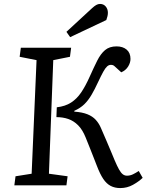

<svg xmlns="http://www.w3.org/2000/svg" viewBox="-20 -943 746 977"><path d="M269 -397Q312 -402 341.5 -421Q371 -440 393 -472.5Q415 -505 436 -552Q457 -599 474.5 -634Q492 -669 514.5 -688Q537 -707 573 -707Q605 -707 624.5 -690.5Q644 -674 644 -643Q644 -624 632 -604.5Q620 -585 597 -575L564 -605Q560 -609 555.5 -611Q551 -613 544 -613Q534 -613 525 -605Q516 -597 505.5 -578Q495 -559 479 -525Q462 -488 445.5 -460Q429 -432 409 -412.5Q389 -393 358 -379V-375Q399 -372 425 -361.5Q451 -351 467 -333.5Q483 -316 493 -293Q509 -257 522 -226Q535 -195 545.5 -170.5Q556 -146 564 -126Q576 -98 585.5 -81Q595 -64 604.5 -56.5Q614 -49 626 -49Q642 -49 656.5 -56Q671 -63 686 -73L706 -38Q686 -19 656.5 -2.5Q627 14 592 14Q564 14 543 3Q522 -8 505.5 -32.5Q489 -57 473 -99Q466 -117 457 -140Q448 -163 437.5 -189.5Q427 -216 416 -243Q400 -283 377.5 -305.5Q355 -328 327.5 -337.5Q300 -347 267 -347ZM166 -637 80 -654 86 -700H342L336 -654L251 -637L229 -59L324 -46L318 0H53L59 -46L141 -59ZM448 -901Q460 -912 469.5 -917.5Q479 -923 489 -923Q507 -923 518 -910Q529 -897 529 -878Q529 -870 527 -861Q525 -852 521 -841L337 -754L318 -781Z"/></svg>

Font: Literata
Style: Italic
Weight: 400
Italic angle: -2°
Designer: Latin by Veronika Burian and Jose Scaglione. Greek by Irene Vlachou. Cyrillic by Vera Evstafieva
Foundry: TypeTogether
Version: Version 3.103;gftools[0.9.29]